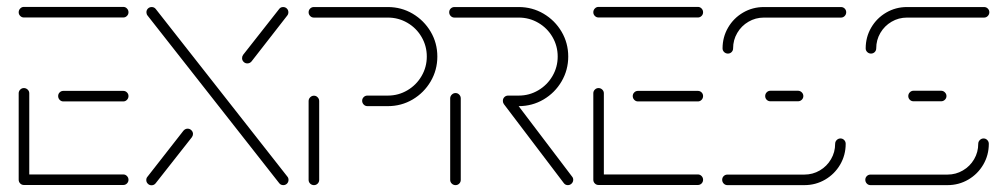

<svg xmlns="http://www.w3.org/2000/svg" viewBox="-20 -539 2928 559"><path d="M34.4 -16.3V-267.4Q34.4 -273.7 38.9 -278.1Q43.3 -282.6 49.6 -282.6Q55.9 -282.6 60.6 -278.1Q65.2 -273.7 65.2 -267.4V-16.3ZM354.1 -15.6Q354.1 -9.3 349.6 -4.8Q345.2 -0.4 338.9 -0.4H49.6Q43.3 -0.4 38.9 -4.8Q34.4 -9.3 34.4 -15.6Q34.4 -21.9 38.9 -26.5Q43.3 -31.1 49.6 -31.1H338.9Q345.2 -31.1 349.6 -26.5Q354.1 -21.9 354.1 -15.6ZM149.3 -259.3Q149.3 -265.6 153.7 -270Q158.1 -274.4 164.4 -274.4H338.9Q345.2 -274.4 349.6 -270Q354.1 -265.6 354.1 -259.3Q354.1 -253 349.6 -248.3Q345.2 -243.7 338.9 -243.7H164.4Q158.1 -243.7 153.7 -248.3Q149.3 -253 149.3 -259.3ZM34.4 -503.3Q34.4 -509.6 38.9 -514.3Q43.3 -518.9 49.6 -518.9H338.9Q345.2 -518.9 349.6 -514.3Q354.1 -509.6 354.1 -503.3Q354.1 -497 349.6 -492.6Q345.2 -488.1 338.9 -488.1H49.6Q43.3 -488.1 38.9 -492.6Q34.4 -497 34.4 -503.3Z M526.3 -164.4Q532.6 -164.4 537.2 -159.8Q541.9 -155.2 541.9 -148.9Q541.9 -144.1 538.5 -139.3L433 -5.2Q428.5 0.4 421.1 0.4Q414.8 0.4 410.4 -4.1Q405.9 -8.5 405.9 -14.8Q405.9 -20.7 409.3 -24.4L514.1 -158.5Q519.3 -164.4 526.3 -164.4ZM406.3 -503.3Q406.3 -509.6 410.7 -514.1Q415.2 -518.5 421.5 -518.5Q428.9 -518.5 433.3 -513L816.7 -24.8Q820 -21.1 820 -15.2Q820 -8.9 815.6 -4.4Q811.1 0 804.8 0Q797.4 0 793 -5.6L409.6 -493.7Q406.3 -497.8 406.3 -503.3ZM804.4 -518.5Q810.7 -518.5 815.2 -514.1Q819.6 -509.6 819.6 -503.3Q819.6 -497.8 816.3 -493.7L712.2 -360Q707.4 -354.4 700 -354.4Q693.7 -354.4 689.3 -358.9Q684.8 -363.3 684.8 -369.6Q684.8 -375.2 687.8 -379.3L792.6 -512.6Q796.7 -518.5 804.4 -518.5Z M894.1 0Q887.8 0 883.1 -4.4Q878.5 -8.9 878.5 -15.2V-244.8Q878.5 -251.1 883.1 -255.7Q887.8 -260.4 894.1 -260.4Q900.4 -260.4 904.8 -255.7Q909.3 -251.1 909.3 -244.8V-15.2Q909.3 -8.9 904.8 -4.4Q900.4 0 894.1 0ZM1034.4 -245.6Q1034.4 -251.9 1038.9 -256.3Q1043.3 -260.7 1049.6 -260.7H1109.3Q1140 -260.7 1166.1 -276.1Q1192.2 -291.5 1207.4 -317.6Q1222.6 -343.7 1222.6 -374.4Q1222.6 -405.2 1207.4 -431.3Q1192.2 -457.4 1166.1 -472.6Q1140 -487.8 1109.3 -487.8H893.7Q887.4 -487.8 883 -492.4Q878.5 -497 878.5 -503.3Q878.5 -509.6 883 -514.1Q887.4 -518.5 893.7 -518.5H1109.3Q1148.5 -518.5 1181.5 -499.1Q1214.4 -479.6 1233.9 -446.7Q1253.3 -413.7 1253.3 -374.4Q1253.3 -335.2 1233.9 -302Q1214.4 -268.9 1181.5 -249.4Q1148.5 -230 1109.3 -230H1049.6Q1043.3 -230 1038.9 -234.6Q1034.4 -239.3 1034.4 -245.6Z M1306.3 0Q1300 0 1295.4 -4.4Q1290.7 -8.9 1290.7 -15.2V-252.6Q1290.7 -258.9 1295.4 -263.5Q1300 -268.1 1306.3 -268.1Q1312.6 -268.1 1317 -263.5Q1321.5 -258.9 1321.5 -252.6V-15.2Q1321.5 -8.9 1317 -4.4Q1312.6 0 1306.3 0ZM1648.9 -15.6Q1648.9 -9.3 1644.3 -4.6Q1639.6 0 1633.3 0Q1625.9 0 1621.5 -5.9L1447 -235.9Q1444.1 -240 1444.1 -245.2Q1444.1 -251.5 1448.5 -256.1Q1453 -260.7 1459.3 -260.7Q1466.3 -260.7 1471.5 -254.4L1645.6 -24.8Q1648.9 -21.1 1648.9 -15.6ZM1444.1 -245.6Q1444.1 -251.9 1448.5 -256.3Q1453 -260.7 1459.3 -260.7H1490.4Q1521.1 -260.7 1547.2 -276.1Q1573.3 -291.5 1588.5 -317.6Q1603.7 -343.7 1603.7 -374.4Q1603.7 -405.2 1588.5 -431.3Q1573.3 -457.4 1547.2 -472.6Q1521.1 -487.8 1490.4 -487.8H1303Q1296.7 -487.8 1292.2 -492.4Q1287.8 -497 1287.8 -503.3Q1287.8 -509.6 1292.2 -514.1Q1296.7 -518.5 1303 -518.5H1490.4Q1529.6 -518.5 1562.6 -499.1Q1595.6 -479.6 1615 -446.7Q1634.4 -413.7 1634.4 -374.4Q1634.4 -335.2 1615 -302Q1595.6 -268.9 1562.6 -249.4Q1529.6 -230 1490.4 -230H1459.3Q1453 -230 1448.5 -234.6Q1444.1 -239.3 1444.1 -245.6Z M1707.4 -16.3V-267.4Q1707.4 -273.7 1711.9 -278.1Q1716.3 -282.6 1722.6 -282.6Q1728.9 -282.6 1733.5 -278.1Q1738.1 -273.7 1738.1 -267.4V-16.3ZM2027 -15.6Q2027 -9.3 2022.6 -4.8Q2018.1 -0.4 2011.9 -0.4H1722.6Q1716.3 -0.4 1711.9 -4.8Q1707.4 -9.3 1707.4 -15.6Q1707.4 -21.9 1711.9 -26.5Q1716.3 -31.1 1722.6 -31.1H2011.9Q2018.1 -31.1 2022.6 -26.5Q2027 -21.9 2027 -15.6ZM1822.2 -259.3Q1822.2 -265.6 1826.7 -270Q1831.1 -274.4 1837.4 -274.4H2011.9Q2018.1 -274.4 2022.6 -270Q2027 -265.6 2027 -259.3Q2027 -253 2022.6 -248.3Q2018.1 -243.7 2011.9 -243.7H1837.4Q1831.1 -243.7 1826.7 -248.3Q1822.2 -253 1822.2 -259.3ZM1707.4 -503.3Q1707.4 -509.6 1711.9 -514.3Q1716.3 -518.9 1722.6 -518.9H2011.9Q2018.1 -518.9 2022.6 -514.3Q2027 -509.6 2027 -503.3Q2027 -497 2022.6 -492.6Q2018.1 -488.1 2011.9 -488.1H1722.6Q1716.3 -488.1 1711.9 -492.6Q1707.4 -497 1707.4 -503.3Z M2427 -135.9Q2433.3 -135.9 2437.8 -131.3Q2442.2 -126.7 2442.2 -120.4Q2442.2 -87.4 2426.1 -59.8Q2410 -32.2 2382.4 -16.1Q2354.8 0 2321.9 0H2097.8Q2091.5 0 2087 -4.6Q2082.6 -9.3 2082.6 -15.6Q2082.6 -21.9 2087 -26.3Q2091.5 -30.7 2097.8 -30.7H2321.9Q2346.3 -30.7 2366.9 -42.8Q2387.4 -54.8 2399.4 -75.4Q2411.5 -95.9 2411.5 -120.4Q2411.5 -126.7 2416.1 -131.3Q2420.7 -135.9 2427 -135.9ZM2318.9 -259.3Q2318.9 -253 2314.3 -248.5Q2309.6 -244.1 2303.3 -244.1H2223Q2216.7 -244.1 2212.2 -248.5Q2207.8 -253 2207.8 -259.3Q2207.8 -265.6 2212.2 -270.2Q2216.7 -274.8 2223 -274.8H2303.3Q2309.6 -274.8 2314.3 -270.2Q2318.9 -265.6 2318.9 -259.3ZM2099.3 -383Q2093 -383 2088.3 -387.4Q2083.7 -391.9 2083.7 -398.1Q2083.7 -431.1 2099.8 -458.7Q2115.9 -486.3 2143.5 -502.4Q2171.1 -518.5 2204.1 -518.5H2428.5Q2434.8 -518.5 2439.3 -514.1Q2443.7 -509.6 2443.7 -503.3Q2443.7 -497 2439.3 -492.4Q2434.8 -487.8 2428.5 -487.8H2204.1Q2179.6 -487.8 2159.1 -475.7Q2138.5 -463.7 2126.5 -443.1Q2114.4 -422.6 2114.4 -398.1Q2114.4 -391.9 2110 -387.4Q2105.6 -383 2099.3 -383Z M2843.7 -135.9Q2850 -135.9 2854.4 -131.3Q2858.9 -126.7 2858.9 -120.4Q2858.9 -87.4 2842.8 -59.8Q2826.7 -32.2 2799.1 -16.1Q2771.5 0 2738.5 0H2514.4Q2508.1 0 2503.7 -4.6Q2499.3 -9.3 2499.3 -15.6Q2499.3 -21.9 2503.7 -26.3Q2508.1 -30.7 2514.4 -30.7H2738.5Q2763 -30.7 2783.5 -42.8Q2804.1 -54.8 2816.1 -75.4Q2828.1 -95.9 2828.1 -120.4Q2828.1 -126.7 2832.8 -131.3Q2837.4 -135.9 2843.7 -135.9ZM2735.6 -259.3Q2735.6 -253 2730.9 -248.5Q2726.3 -244.1 2720 -244.1H2639.6Q2633.3 -244.1 2628.9 -248.5Q2624.4 -253 2624.4 -259.3Q2624.4 -265.6 2628.9 -270.2Q2633.3 -274.8 2639.6 -274.8H2720Q2726.3 -274.8 2730.9 -270.2Q2735.6 -265.6 2735.6 -259.3ZM2515.9 -383Q2509.6 -383 2505 -387.4Q2500.4 -391.9 2500.4 -398.1Q2500.4 -431.1 2516.5 -458.7Q2532.6 -486.3 2560.2 -502.4Q2587.8 -518.5 2620.7 -518.5H2845.2Q2851.5 -518.5 2855.9 -514.1Q2860.4 -509.6 2860.4 -503.3Q2860.4 -497 2855.9 -492.4Q2851.5 -487.8 2845.2 -487.8H2620.7Q2596.3 -487.8 2575.7 -475.7Q2555.2 -463.7 2543.1 -443.1Q2531.1 -422.6 2531.1 -398.1Q2531.1 -391.9 2526.7 -387.4Q2522.2 -383 2515.9 -383Z"/></svg>

Font: 26F Galaxy Sans Ultra Light
Style: Regular
Weight: 200
Designer: C₂₉H₂₅N₃O₅
Version: Version 1.100